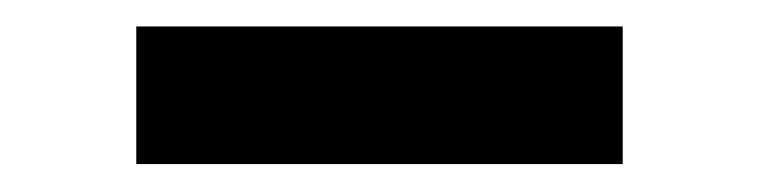

<svg xmlns="http://www.w3.org/2000/svg" viewBox="-20 -26 565 143"><path d="M443.8 -6.3V96.2H81.5V-6.3Z"/></svg>

Font: Anka/Coder Condensed
Style: Bold
Weight: 700
Width: 4
Monospace: yes
Version: Version 001.100